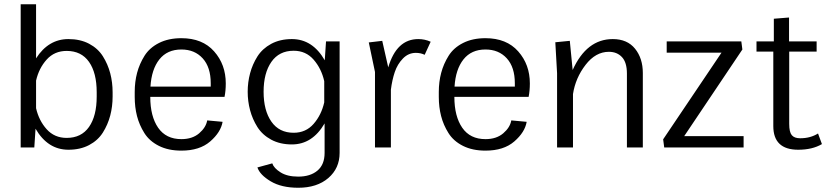

<svg xmlns="http://www.w3.org/2000/svg" viewBox="-20 -695 3902 905"><path d="M510.8 -260V-240Q510.8 -193.3 499.6 -150.4Q488.3 -107.5 465 -70.4Q441.7 -33.3 400 -11.2Q358.3 10.8 302.5 10.8Q205 10.8 147.5 -88.3L141.7 0H77.5V-675H150V-420Q208.3 -510.8 302.5 -510.8Q358.3 -510.8 400 -488.8Q441.7 -466.7 465 -429.6Q488.3 -392.5 499.6 -349.6Q510.8 -306.7 510.8 -260ZM150 -315V-185Q163.3 -126.7 200 -85.8Q236.7 -45 294.2 -45Q363.3 -45 399.6 -96.7Q435.8 -148.3 435.8 -240V-260Q435.8 -351.7 399.6 -403.3Q363.3 -455 294.2 -455Q236.7 -455 200 -414.2Q163.3 -373.3 150 -315Z M615 -238.3V-261.7Q615 -309.2 626.2 -351.7Q637.5 -394.2 661.2 -432.1Q685 -470 729.6 -492.5Q774.2 -515 835 -515Q934.2 -515 989.2 -452.9Q1044.2 -390.8 1044.2 -301.7Q1044.2 -267.5 1038.3 -238.3H688.3Q688.3 -146.7 725.4 -92.9Q762.5 -39.2 835 -39.2Q886.7 -39.2 918.8 -66.7Q950.8 -94.2 956.7 -127.5L1029.2 -120.8Q1020.8 -71.7 970.8 -28.3Q920.8 15 835 15Q773.3 15 728.8 -7.5Q684.2 -30 660.4 -67.9Q636.7 -105.8 625.8 -147.9Q615 -190 615 -238.3ZM689.2 -286.7H973.3V-302.5Q973.3 -378.3 935.4 -420Q897.5 -461.7 835 -461.7Q768.3 -461.7 731.2 -415Q694.2 -368.3 689.2 -286.7Z M1355.8 -510.8Q1453.3 -510.8 1510.8 -410.8L1516.7 -500H1580.8V25.8Q1580.8 98.3 1527.5 144.2Q1474.2 190 1385.8 190Q1306.7 190 1255.8 159.6Q1205 129.2 1193.3 94.2L1263.3 75Q1270.8 97.5 1302.5 117.5Q1334.2 137.5 1385.8 137.5Q1442.5 137.5 1476.3 109.2Q1510 80.8 1510 25.8V-113.3Q1452.5 -14.2 1355.8 -14.2Q1300 -14.2 1258.3 -36.7Q1216.7 -59.2 1193.3 -96.2Q1170 -133.3 1158.8 -175.4Q1147.5 -217.5 1147.5 -262.5Q1147.5 -307.5 1158.8 -349.6Q1170 -391.7 1193.3 -428.8Q1216.7 -465.8 1258.3 -488.3Q1300 -510.8 1355.8 -510.8ZM1508.3 -312.5Q1495 -371.7 1458.3 -413.8Q1421.7 -455.8 1364.2 -455.8Q1295.8 -455.8 1259.2 -403.3Q1222.5 -350.8 1222.5 -262.5Q1222.5 -174.2 1259.2 -121.7Q1295.8 -69.2 1364.2 -69.2Q1421.7 -69.2 1458.3 -111.2Q1495 -153.3 1508.3 -212.5Z M1718.3 -495 1781.7 -502.5 1810 -377.5Q1849.2 -510.8 1951.7 -510.8Q1982.5 -510.8 2010 -498.3L1981.7 -436.7Q1963.3 -445.8 1940 -445.8Q1905 -445.8 1879.2 -419.2Q1853.3 -392.5 1840.8 -355.4Q1828.3 -318.3 1822.5 -272.5V0H1747.5V-355.8Z M2048.3 -238.3V-261.7Q2048.3 -309.2 2059.6 -351.7Q2070.8 -394.2 2094.6 -432.1Q2118.3 -470 2162.9 -492.5Q2207.5 -515 2268.3 -515Q2367.5 -515 2422.5 -452.9Q2477.5 -390.8 2477.5 -301.7Q2477.5 -267.5 2471.7 -238.3H2121.7Q2121.7 -146.7 2158.8 -92.9Q2195.8 -39.2 2268.3 -39.2Q2320 -39.2 2352.1 -66.7Q2384.2 -94.2 2390 -127.5L2462.5 -120.8Q2454.2 -71.7 2404.2 -28.3Q2354.2 15 2268.3 15Q2206.7 15 2162.1 -7.5Q2117.5 -30 2093.8 -67.9Q2070 -105.8 2059.2 -147.9Q2048.3 -190 2048.3 -238.3ZM2122.5 -286.7H2406.7V-302.5Q2406.7 -378.3 2368.8 -420Q2330.8 -461.7 2268.3 -461.7Q2201.7 -461.7 2164.6 -415Q2127.5 -368.3 2122.5 -286.7Z M2605.8 0V-350L2597.5 -495.8L2665.8 -502.5L2679.2 -365Q2745 -510.8 2868.3 -510.8Q2936.7 -510.8 2973.3 -465.4Q3010 -420 3010 -350.8V0H2935V-348.3Q2935 -400.8 2911.7 -425.8Q2888.3 -450.8 2850 -450.8Q2787.5 -450.8 2740 -389.2Q2692.5 -327.5 2680.8 -251.7V0Z M3105.8 -38.3 3380.8 -446.7H3122.5V-500H3474.2L3479.2 -461.7L3205 -53.3H3485V0H3110.8Z M3545.8 -451.7V-500H3627.5V-606.7L3699.2 -612.5V-500H3829.2V-451.7H3700V-110.8Q3700 -72.5 3712.1 -57.9Q3724.2 -43.3 3751.7 -43.3Q3800 -43.3 3835.8 -65.8L3854.2 -15.8Q3809.2 10.8 3742.5 10.8Q3625 10.8 3625 -100.8V-451.7Z"/></svg>

Font: Boon
Style: Regular
Weight: 400
Designer: Sungsit Sawaiwan
Foundry: FontUni
Version: Version 3.0